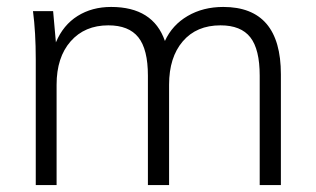

<svg xmlns="http://www.w3.org/2000/svg" viewBox="-20 -533 909 553"><path d="M789 -319V0H728V-315Q728 -391 701 -425.5Q674 -460 615 -460Q546 -460 506.5 -414Q467 -368 467 -289V0H406V-315Q406 -391 378.5 -425.5Q351 -460 292 -460Q224 -460 183.5 -414Q143 -368 143 -289V0H83V-362Q83 -440 75 -501H133L141 -411Q162 -461 203.5 -487Q245 -513 300 -513Q421 -513 455 -415Q476 -461 520.5 -487Q565 -513 623 -513Q789 -513 789 -319Z"/></svg>

Font: Muli Light
Style: Regular
Weight: 300
Designer: Vernon Adams
Foundry: Vernon Adams
Version: Version 2.100